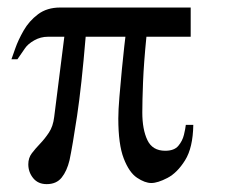

<svg xmlns="http://www.w3.org/2000/svg" viewBox="-20 -460 600 500"><path d="M483.4 -134.8Q482.4 -75.2 461.9 -42.5Q441.4 -9.8 416 3.4Q390.6 16.6 374 16.6Q357.4 16.6 336.9 2.9Q316.4 -10.7 302.2 -47.4Q288.1 -84 288.1 -151.4Q288.1 -172.9 291 -208Q293.9 -243.2 297.4 -279.3Q300.8 -315.4 303.7 -339.8Q306.6 -364.3 306.6 -364.3H203.1Q192.4 -236.3 180.7 -158.2Q168.9 -80.1 161.1 -43Q154.3 -14.6 140.6 2.4Q127 19.5 101.6 19.5Q79.1 19.5 66.4 3.9Q53.7 -11.7 53.7 -32.2Q53.7 -48.8 63 -61Q72.3 -73.2 84.5 -85.9Q96.7 -98.6 107.4 -114.7Q118.2 -130.9 121.1 -155.3L147.5 -364.3H104.5Q85.9 -364.3 69.3 -355Q52.7 -345.7 44.9 -334L25.4 -305.7H9.8Q12.7 -313.5 20 -334.5Q27.3 -355.5 41.5 -380.4Q55.7 -405.3 79.1 -422.9Q102.5 -440.4 136.7 -440.4H476.6V-364.3H361.3Q354.5 -295.9 352.5 -246.1Q350.6 -196.3 350.6 -167Q350.6 -123 363.8 -95.2Q377 -67.4 410.2 -67.4Q433.6 -67.4 444.3 -80.1Q455.1 -92.8 459 -108.9Q462.9 -125 463.9 -134.8Z"/></svg>

Font: Namkio Khamti Book
Style: Regular
Weight: 500
Designer: Debbi Hosken
Foundry: SIL International
Version: Version 3.917